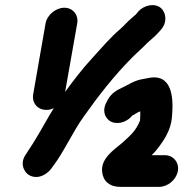

<svg xmlns="http://www.w3.org/2000/svg" viewBox="-20 -700 755 746"><path d="M230 -670C197 -670 163 -642 157 -609L109 -334C103 -300 126 -273 160 -273C170 -273 180 -275 189 -280C169 -248 136 -188 118 -159C102 -132 94 -122 81 -101C56 -67 72 -31 94 -19C130 0 168 -25 185 -53C225 -104 265 -192 306 -248C364 -330 426 -409 494 -477C516 -499 528 -508 547 -528C561 -542 581 -557 594 -572L604 -583C631 -612 626 -651 605 -669C580 -690 538 -679 517 -655L508 -644C504 -640 498 -636 493 -631C475 -616 464 -602 447 -587C407 -553 375 -514 339 -475C302 -435 265 -387 233 -343L280 -609C286 -642 263 -670 230 -670ZM671 -35C677 -68 654 -97 621 -97H569C577 -104 584 -112 591 -121C616 -153 644 -194 648 -244C656 -326 647 -418 552 -396C546 -395 540 -394 536 -393C502 -388 478 -370 450 -357C423 -345 406 -329 395 -305C373 -267 391 -236 414 -226C446 -214 478 -231 494 -251C503 -255 516 -265 524 -267H525V-251L524 -231L523 -229C506 -188 483 -171 455 -145C423 -118 370 -84 377 -31C381 4 406 26 446 26H599C632 26 665 -2 671 -35Z"/></svg>

Font: Blanket
Style: BdObl
Weight: 700
Foundry: Cannot Into Space Fonts
Version: Version 0.9